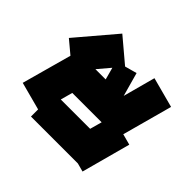

<svg xmlns="http://www.w3.org/2000/svg" viewBox="-136 -686 874 874"><g transform="rotate(-45 300.5 -249.5)"><path d="M14 -49 25 -90V-392H71L107 -527L408 -444L385 -359V-86H278L251 15ZM176 -162 234 -146V-335L176 -351ZM507 28 217 -51 234 -115V-392H321L303 -407L400 -523L586 -365L489 -250L505 -192L390 -160L546 -118ZM385 -337V-271L444 -287Z"/></g></svg>

Font: Blaka
Style: Regular
Weight: 400
Designer: Mohamed Gaber
Foundry: Kief Type Foundry
Version: Version 1.003; ttfautohint (v1.8.4.7-5d5b)